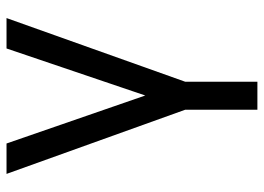

<svg xmlns="http://www.w3.org/2000/svg" viewBox="-128 -457 790 574"><g transform="rotate(-90 267.0 -170.0)"><path d="M34.1 -545.5H125L268.5 -130.7L409.1 -545.5H500L309.7 -11.4V204.5H225.9V-11.4Z"/></g></svg>

Font: Inter Alia
Style: Regular
Weight: 400
Designer: Rasmus Andersson (Latin, Greek, Cyrillic etc.) and Evan from Shavian.info (Shavian, old style figures)
Foundry: Shavian.info
Version: Version 0.001;git-37ab20767